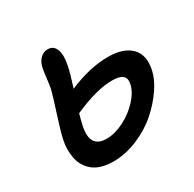

<svg xmlns="http://www.w3.org/2000/svg" viewBox="-136 -786 896 888"><g transform="rotate(-30 312.0 -342.0)"><path d="M227.1 -41Q192.4 -41 164.8 -49.6Q137.2 -58.1 119.6 -73Q102.1 -87.9 90.6 -107.4Q79.1 -127 74.7 -150.4Q70.3 -173.8 70.6 -197.3Q70.8 -220.7 76.2 -245.1Q83.5 -280.8 110.8 -365Q138.2 -449.2 145 -480Q148.4 -498.5 152.6 -533.4Q156.7 -568.4 159.2 -579.1Q165 -608.9 182.4 -626Q199.7 -643.1 222.2 -643.1Q254.4 -643.1 265.4 -611.8Q276.4 -580.6 265.1 -528.8Q258.8 -496.1 235.8 -424.8Q348.6 -473.1 445.8 -473.1Q527.3 -473.1 567.6 -433.6Q607.9 -394 592.8 -319.8Q584.5 -276.9 551.8 -228.5Q519 -180.2 471.4 -138.2Q423.8 -96.2 358.6 -68.6Q293.5 -41 227.1 -41ZM186 -253.9Q164.1 -147.9 252.9 -147.9Q297.4 -147.9 346.2 -172.6Q395 -197.3 430.7 -236.1Q466.3 -274.9 474.1 -314Q479.5 -341.8 463.6 -355.5Q447.8 -369.1 407.2 -369.1Q325.7 -369.1 201.2 -314Q191.4 -279.8 186 -253.9Z"/></g></svg>

Font: Shantell Sans Irregular
Style: Italic
Weight: 500
Italic angle: -11.31°
Designer: Stephen Nixon, Anya Danilova, Shantell Martin
Foundry: Arrow Type
Version: Version 1.006;[9816181b4]